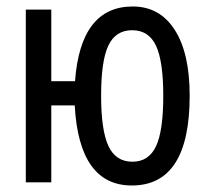

<svg xmlns="http://www.w3.org/2000/svg" viewBox="-20 -566 640 596"><path d="M211.9 -238.8H139.2V0H60.1V-536.1H139.2V-314H212.9Q230 -545.9 392.1 -545.9Q475.6 -545.9 522.2 -473.6Q568.8 -401.4 568.8 -269Q568.8 9.8 389.2 9.8Q225.6 9.8 211.9 -238.8ZM391.1 -64Q441.4 -64 464.1 -111.6Q486.8 -159.2 486.8 -269Q486.8 -375.5 464.4 -423.8Q441.9 -472.2 390.1 -472.2Q339.4 -472.2 316.7 -425.3Q293.9 -378.4 293.9 -269Q293.9 -161.1 316.7 -112.5Q339.4 -64 391.1 -64Z"/></svg>

Font: Noto Mono
Style: Regular
Weight: 400
Designer: Monotype Design Team
Foundry: Monotype Imaging Inc.
Version: Version 1.00